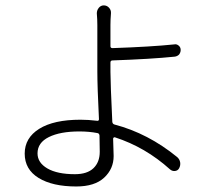

<svg xmlns="http://www.w3.org/2000/svg" viewBox="-20 -632 750 702"><path d="M344.7 -77.1Q344.7 -90.8 343.8 -136.7Q342.8 -144.5 335.9 -145.5Q305.7 -151.4 270.5 -151.4Q200.2 -151.4 158.7 -130.9Q117.2 -110.4 117.2 -71.3Q117.2 -37.1 153.3 -16.1Q189.5 4.9 253.9 4.9Q298.8 4.9 321.8 -17.1Q344.7 -39.1 344.7 -77.1ZM391.6 -411.1Q383.8 -411.1 383.8 -403.3V-369.1Q383.8 -331.1 390.6 -186.5Q391.6 -178.7 398.4 -176.8Q521.5 -144.5 627.9 -57.6Q636.7 -49.8 638.7 -38.6Q640.6 -27.3 634.8 -16.6Q629.9 -7.8 619.6 -6.8Q609.4 -5.9 601.6 -12.7Q511.7 -93.8 400.4 -129.9Q397.5 -130.9 395.5 -128.9Q393.6 -127 393.6 -125Q395.5 -79.1 395.5 -61.5Q395.5 -14.6 360.8 17.6Q326.2 49.8 258.8 49.8Q171.9 49.8 121.1 18.6Q70.3 -12.7 70.3 -70.3Q70.3 -127.9 123.5 -161.1Q176.8 -194.3 274.4 -194.3Q302.7 -194.3 335 -190.4Q341.8 -189.5 341.8 -196.3Q335.9 -314.5 335.9 -371.1V-540Q335.9 -561.5 334 -583Q334 -594.7 341.3 -603.5Q348.6 -612.3 359.4 -612.3Q371.1 -612.3 378.9 -603.5Q386.7 -594.7 385.7 -583Q383.8 -559.6 383.8 -541V-462.9Q383.8 -456.1 391.6 -456.1Q532.2 -460.9 617.2 -469.7Q626 -471.7 633.8 -464.8Q640.6 -459 640.6 -449.2Q640.6 -440.4 634.8 -432.6Q627.9 -425.8 618.2 -424.8Q532.2 -416 391.6 -411.1Z"/></svg>

Font: Gen Jyuu Gothic P Light
Style: Regular
Weight: 200
Designer: [Source Han Sans]
Ryoko NISHIZUKA  (kana & ideographs); Paul D. Hunt (Latin, Greek & Cyrillic); Wenlong ZHANG  (bopomofo
Version: Version 1.002.20150607